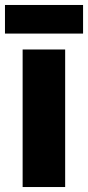

<svg xmlns="http://www.w3.org/2000/svg" viewBox="-35 -752 354 772"><path d="M299 -732H-15V-617H299ZM227 0V-553H56V0Z"/></svg>

Font: Noto Sans Devanagari UI Condensed Black
Style: Regular
Weight: 900
Width: 3
Designer: Jelle Bosma - Monotype Design Team
Foundry: Monotype Imaging Inc.
Version: Version 2.004